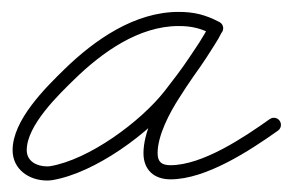

<svg xmlns="http://www.w3.org/2000/svg" viewBox="-20 -289 497 326"><path d="M357.6 -235.5C360.7 -241.3 358.4 -248.6 352.5 -251.6C329.3 -263.7 310.2 -268.8 283.3 -268.8C208.7 -268.8 141 -221.6 89.6 -171.6C56.4 -139.3 1.4 -84.8 1.4 -34.1C1.4 -1.4 29.4 17.5 59.8 17.5C62.9 17.5 65.9 17.3 69 16.8C141.5 4.7 234.5 -63.5 278.5 -119.6C307.4 -156.6 333.9 -193.2 356.5 -234.2C360.3 -241 356.7 -247.3 351.3 -250.1C345.8 -252.9 338.6 -252.3 335.2 -245.3C331.9 -238.4 328.3 -232 324 -225.7C324 -225.7 323.9 -225.5 323.9 -225.4C323.8 -225.3 323.7 -225.2 323.7 -225.2C320.3 -219.6 316.7 -214.1 313 -208.7C313 -208.7 313 -208.6 313 -208.6C313 -208.6 313 -208.6 313 -208.6C296.9 -184 279.4 -160.2 263.8 -135.4C263.8 -135.4 263.8 -135.4 263.9 -135.4C263.9 -135.5 263.9 -135.5 263.9 -135.5C245 -106.1 223.6 -64.2 223.6 -28.9C223.6 -0.6 241.6 15.5 269.5 15.5C329.8 15.5 403.9 -33.1 452 -67.2C457.4 -71.1 458.6 -78.5 454.8 -84C450.9 -89.4 443.5 -90.6 438 -86.8C394.7 -56 324 -8.5 269.5 -8.5C254.8 -8.5 247.6 -13.8 247.6 -28.9C247.6 -59.2 267.9 -97.3 284.1 -122.5C284.1 -122.5 284.1 -122.5 284.1 -122.6C284.2 -122.6 284.2 -122.6 284.2 -122.6C299.6 -147.4 317 -171 333 -195.4C333 -195.4 333 -195.4 333 -195.4C333 -195.4 333 -195.3 333 -195.3C336.8 -201.1 340.7 -206.9 344.3 -212.8C344.3 -212.8 344.2 -212.7 344.1 -212.6C344.1 -212.5 344 -212.3 344 -212.3C348.8 -219.6 353 -226.9 356.8 -234.7C360.2 -241.8 356.8 -247.9 351.5 -250.6C346.3 -253.4 339.3 -252.6 335.5 -245.8C313.5 -205.9 287.7 -170.4 259.5 -134.4C219.3 -83 131.5 -17.9 65 -6.8C63.3 -6.5 61.5 -6.5 59.8 -6.5C42.7 -6.5 25.4 -15 25.4 -34.1C25.4 -76.2 79.2 -127.9 106.4 -154.4C152.9 -199.7 215.3 -244.8 283.3 -244.8C306.4 -244.8 321.7 -240.6 341.5 -230.4C347.3 -227.3 354.6 -229.6 357.6 -235.5Z"/></svg>

Font: FRB American Cursive Guidelines Light
Style: Italic
Weight: 300
Italic angle: -25°
Version: Version 2.0;Modular Font Editor K font №1